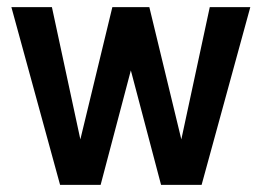

<svg xmlns="http://www.w3.org/2000/svg" viewBox="-20 -520 736 540"><path d="M126 -500 206 -128 296 -500H400L490 -128L570 -500H684L547 0H433L348 -322L263 0H149L12 -500Z"/></svg>

Font: Epunda Sans SemiBold
Style: Regular
Weight: 600
Designer: Simon Atzbach
Foundry: typofactur
Version: Version 2.204; ttfautohint (v1.8.4.7-5d5b)